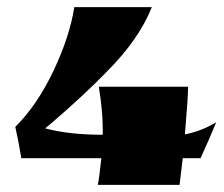

<svg xmlns="http://www.w3.org/2000/svg" viewBox="-20 -520 630 540"><path d="M269 -141V-157Q269 -207 258 -276H509Q509 -246 500 -142Q546 -151 588 -176Q568 -127 544 -75H494L485 0H255Q259 -17 265 -75H40Q31 -129 23 -163Q85 -225 130.5 -321Q176 -417 189 -500H407Q371 -409 280 -318Q216 -252 125 -174L107 -159Q174 -141 269 -141Z"/></svg>

Font: Ruslan Display
Style: Regular
Weight: 400
Designer: Denis Masharov, Vladimir Rabdu
Foundry: Denis Masharov, Vladimir Rabdu
Version: Version 1.000; ttfautohint (v1.4.1)